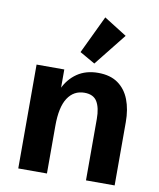

<svg xmlns="http://www.w3.org/2000/svg" viewBox="-90 -890 796 960"><g transform="rotate(10 308.5 -409.5)"><path d="M68.8 0V-527.3H209.5V-405.8L206.1 -427.7Q230 -480 273.9 -510Q317.9 -540 379.9 -540Q441.4 -540 480.7 -512.2Q520 -484.4 539.1 -435.1Q558.1 -385.7 558.1 -321.3V0H412.6V-312Q412.6 -368.2 394 -399.2Q375.5 -430.2 329.6 -430.2Q275.4 -430.2 244.9 -383.8Q214.4 -337.4 214.4 -241.7V0ZM352.1 -582.5 274.4 -627 366.2 -819.3 482.4 -746.1Z"/></g></svg>

Font: Schibsted Grotesk
Style: Bold
Weight: 700
Designer: Bakken & Baeck AS, Henrik Kongsvoll
Foundry: Schibsted ASA
Version: Version 1.100;gftools[0.9.25]